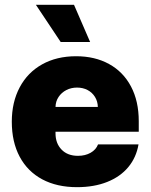

<svg xmlns="http://www.w3.org/2000/svg" viewBox="-20 -772 629 802"><path d="M29.3 -263.7Q29.3 -345.2 62.3 -407.2Q95.2 -469.2 156 -503.2Q216.8 -537.1 297.9 -537.1Q376.5 -537.1 435.5 -504.6Q494.6 -472.2 527.1 -410.9Q559.6 -349.6 559.6 -265.6V-221.7H211.9V-214.8Q211.9 -173.3 237.1 -147.2Q262.2 -121.1 305.7 -121.1Q335.9 -121.1 358.4 -133.8Q380.9 -146.5 389.6 -168.9H558.6Q549.3 -114.3 515.9 -74Q482.4 -33.7 427.7 -12Q373 9.8 301.8 9.8Q217.8 9.8 156.5 -22.9Q95.2 -55.7 62.3 -117.2Q29.3 -178.7 29.3 -263.7ZM388.7 -325.2Q388.2 -348.6 376.7 -367.2Q365.2 -385.7 345.7 -396Q326.2 -406.2 301.8 -406.2Q277.3 -406.2 257.1 -395.8Q236.8 -385.3 224.6 -366.9Q212.4 -348.6 211.9 -325.2ZM129.9 -752H289.1L356.4 -596.7H233.4Z"/></svg>

Font: Pretendard JP Black
Style: Regular
Weight: 900
Designer: Base glyphs from Inter by Rasmus Andersson; Hangeul glyphs from Noto Sans CJK(Source Han Sans) by Jang Soo-young and Kan
Foundry: Kil Hyung-jin
Version: Version 1.309